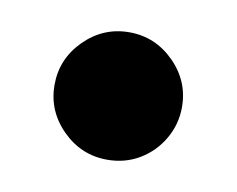

<svg xmlns="http://www.w3.org/2000/svg" viewBox="-37 -219 341 276"><g transform="rotate(10 133.0 -81.0)"><path d="M133 12Q95 12 67.5 -15.5Q40 -43 40 -81Q40 -119 67.5 -146.5Q95 -174 133 -174Q171 -174 198.5 -146.5Q226 -119 226 -81Q226 -56 213.5 -34.5Q201 -13 180 -0.5Q159 12 133 12Z"/></g></svg>

Font: MuseoModerno Thin SemiBold
Style: Regular
Weight: 600
Version: Version 1.003